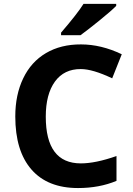

<svg xmlns="http://www.w3.org/2000/svg" viewBox="-20 -951 677 981"><path d="M393.1 -598.1Q307.6 -598.6 260.7 -534.2Q213.9 -469.7 213.9 -355Q213.9 -116.2 393.1 -116.2Q468.3 -116.2 575.2 -153.8V-26.9Q487.3 9.8 378.9 9.8Q223.1 9.8 140.6 -85Q58.1 -179.7 58.1 -356Q58.1 -466.8 98.6 -550.8Q138.7 -634.8 214.8 -679.7Q291 -724.6 394 -724.1Q497.1 -724.1 602.1 -673.8L553.2 -550.8Q453.6 -598.1 393.1 -598.1ZM292 -771V-784.2Q376 -881.8 406.7 -931.2H573.7V-920.9Q548.8 -895.5 487.3 -845.7Q425.8 -795.9 391.1 -771Z"/></svg>

Font: OpenSans-Bold
Style: Bold
Weight: 700
Foundry: Ascender Corporation
Version: Version 1.10